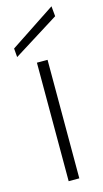

<svg xmlns="http://www.w3.org/2000/svg" viewBox="-118 -746 422 784"><g transform="rotate(-15 93.0 -354.0)"><path d="M70 0V-501H115V0ZM-2 -544 -5 -581 187 -708 191 -665Z"/></g></svg>

Font: DM Sans 18pt ExtraLight
Style: Regular
Weight: 250
Designer: Colophon Foundry, Jonny Pinhorn
Foundry: Colophon Foundry
Version: Version 4.004;gftools[0.9.30]